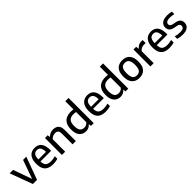

<svg xmlns="http://www.w3.org/2000/svg" viewBox="453 -2576 4354 4354"><g transform="rotate(-45 2630.0 -399.0)"><path d="M206.5 0 5 -544H115.5L281 -78.5H270.5L436 -544H540L339 0Z M854 10Q764 10 703.8 -19Q643.5 -48 613.5 -110.2Q583.5 -172.5 583.5 -272Q583.5 -366 611.2 -428.2Q639 -490.5 690.5 -521.5Q742 -552.5 813.5 -552.5Q883.5 -552.5 932.2 -521.5Q981 -490.5 1006.2 -427.8Q1031.5 -365 1031.5 -269.5V-239.5H641.5V-305.5H953L933 -294.5Q933 -363.5 919 -404.5Q905 -445.5 878 -463.2Q851 -481 812.5 -481Q774 -481 746.2 -463.5Q718.5 -446 703.5 -405Q688.5 -364 688.5 -294.5V-255.5Q688.5 -188 707 -147.8Q725.5 -107.5 765 -90Q804.5 -72.5 867.5 -72.5Q898.5 -72.5 932.5 -77.8Q966.5 -83 1003.5 -93V-11Q963 0 926.5 5Q890 10 854 10Z M1138 0V-544H1225L1232.5 -484.5H1238.5Q1270.5 -517.5 1313.8 -535Q1357 -552.5 1405.5 -552.5Q1457.5 -552.5 1497.8 -533Q1538 -513.5 1561 -469.8Q1584 -426 1584 -353V0H1479.5V-347.5Q1479.5 -411.5 1452 -436.2Q1424.5 -461 1377 -461Q1355 -461 1330.5 -454.5Q1306 -448 1283 -434Q1260 -420 1242.5 -397V0Z M1909 9.5Q1849.5 9.5 1800.2 -17.5Q1751 -44.5 1721.5 -103.8Q1692 -163 1692 -261Q1692 -358 1724 -422.8Q1756 -487.5 1818.8 -520Q1881.5 -552.5 1973.5 -552.5Q1994.5 -552.5 2015.5 -550.8Q2036.5 -549 2054 -546.5V-808H2158.5V0H2070L2063.5 -58.5H2057.5Q2033.5 -28.5 1995.8 -9.5Q1958 9.5 1909 9.5ZM1936 -78Q1969 -78 2000.5 -92Q2032 -106 2054 -136V-461.5Q2037.5 -465.5 2015.8 -467.8Q1994 -470 1972.5 -470Q1886 -470 1842 -423.5Q1798 -377 1798 -269.5Q1798 -195.5 1815.5 -153.8Q1833 -112 1864.2 -95Q1895.5 -78 1936 -78Z M2542.5 10Q2452.5 10 2392.2 -19Q2332 -48 2302 -110.2Q2272 -172.5 2272 -272Q2272 -366 2299.8 -428.2Q2327.5 -490.5 2379 -521.5Q2430.5 -552.5 2502 -552.5Q2572 -552.5 2620.8 -521.5Q2669.5 -490.5 2694.8 -427.8Q2720 -365 2720 -269.5V-239.5H2330V-305.5H2641.5L2621.5 -294.5Q2621.5 -363.5 2607.5 -404.5Q2593.5 -445.5 2566.5 -463.2Q2539.5 -481 2501 -481Q2462.5 -481 2434.8 -463.5Q2407 -446 2392 -405Q2377 -364 2377 -294.5V-255.5Q2377 -188 2395.5 -147.8Q2414 -107.5 2453.5 -90Q2493 -72.5 2556 -72.5Q2587 -72.5 2621 -77.8Q2655 -83 2692 -93V-11Q2651.5 0 2615 5Q2578.5 10 2542.5 10Z M3016 9.5Q2956.5 9.5 2907.2 -17.5Q2858 -44.5 2828.5 -103.8Q2799 -163 2799 -261Q2799 -358 2831 -422.8Q2863 -487.5 2925.8 -520Q2988.5 -552.5 3080.5 -552.5Q3101.5 -552.5 3122.5 -550.8Q3143.5 -549 3161 -546.5V-808H3265.5V0H3177L3170.5 -58.5H3164.5Q3140.5 -28.5 3102.8 -9.5Q3065 9.5 3016 9.5ZM3043 -78Q3076 -78 3107.5 -92Q3139 -106 3161 -136V-461.5Q3144.5 -465.5 3122.8 -467.8Q3101 -470 3079.5 -470Q2993 -470 2949 -423.5Q2905 -377 2905 -269.5Q2905 -195.5 2922.5 -153.8Q2940 -112 2971.2 -95Q3002.5 -78 3043 -78Z M3621 10Q3547.5 10 3493.2 -20Q3439 -50 3409 -112Q3379 -174 3379 -271Q3379 -368.5 3408.5 -430.5Q3438 -492.5 3492.2 -522.5Q3546.5 -552.5 3621 -552.5Q3695.5 -552.5 3749.8 -522.5Q3804 -492.5 3833.5 -430.5Q3863 -368.5 3863 -271.5Q3863 -175 3833.2 -112.5Q3803.5 -50 3749 -20Q3694.5 10 3621 10ZM3621 -72.5Q3663 -72.5 3693.5 -90.8Q3724 -109 3740.5 -152.2Q3757 -195.5 3757 -270.5Q3757 -346.5 3740.5 -390Q3724 -433.5 3693.5 -451.8Q3663 -470 3621 -470Q3579 -470 3548.5 -452Q3518 -434 3501.5 -390.8Q3485 -347.5 3485 -272.5Q3485 -196.5 3501.2 -153Q3517.5 -109.5 3548.2 -91Q3579 -72.5 3621 -72.5Z M3976.5 0V-544H4063L4071.5 -472H4077Q4103.5 -511 4144.5 -530.5Q4185.5 -550 4231.5 -550Q4243.5 -550 4254.5 -549Q4265.5 -548 4275 -546V-450.5Q4263 -452.5 4250.8 -453.2Q4238.5 -454 4226 -454Q4200 -454 4172.8 -446.2Q4145.5 -438.5 4121.5 -423Q4097.5 -407.5 4081 -384.5V0Z M4583.5 10Q4493.5 10 4433.2 -19Q4373 -48 4343 -110.2Q4313 -172.5 4313 -272Q4313 -366 4340.8 -428.2Q4368.5 -490.5 4420 -521.5Q4471.5 -552.5 4543 -552.5Q4613 -552.5 4661.8 -521.5Q4710.5 -490.5 4735.8 -427.8Q4761 -365 4761 -269.5V-239.5H4371V-305.5H4682.5L4662.5 -294.5Q4662.5 -363.5 4648.5 -404.5Q4634.5 -445.5 4607.5 -463.2Q4580.5 -481 4542 -481Q4503.5 -481 4475.8 -463.5Q4448 -446 4433 -405Q4418 -364 4418 -294.5V-255.5Q4418 -188 4436.5 -147.8Q4455 -107.5 4494.5 -90Q4534 -72.5 4597 -72.5Q4628 -72.5 4662 -77.8Q4696 -83 4733 -93V-11Q4692.5 0 4656 5Q4619.5 10 4583.5 10Z M5006.5 10Q4964 10 4924.5 4.2Q4885 -1.5 4848.5 -12.5V-93Q4888.5 -81.5 4927.2 -75.8Q4966 -70 5006 -70Q5071.5 -70 5100.2 -91Q5129 -112 5129 -150Q5129 -182 5112.5 -198.8Q5096 -215.5 5056 -224L4978 -239.5Q4902.5 -255 4869.8 -292.2Q4837 -329.5 4837 -390Q4837 -461.5 4893.2 -507Q4949.5 -552.5 5065.5 -552.5Q5101.5 -552.5 5135.5 -548.2Q5169.5 -544 5199 -536V-455.5Q5166.5 -464.5 5134.5 -468.5Q5102.5 -472.5 5068 -472.5Q5018 -472.5 4989.2 -461.8Q4960.5 -451 4948.2 -433Q4936 -415 4936 -392.5Q4936 -365 4951.8 -347Q4967.5 -329 5007 -320L5085 -305Q5159.5 -290 5193.8 -254.2Q5228 -218.5 5228 -154.5Q5228 -78.5 5171.2 -34.2Q5114.5 10 5006.5 10Z"/></g></svg>

Font: Encode Sans Condensed Thin Medium
Style: Regular
Weight: 500
Version: Version 3.002